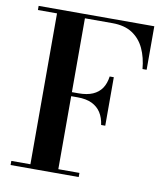

<svg xmlns="http://www.w3.org/2000/svg" viewBox="-84 -820 777 891"><g transform="rotate(10 305.0 -375.0)"><path d="M407.5 -256Q403 -289.5 387.8 -313.5Q372.5 -337.5 345.5 -350.5Q318.5 -363.5 278 -363.5H212.5V-382.5H278Q318.5 -382.5 345.5 -394.2Q372.5 -406 387.8 -428.5Q403 -451 407.5 -484.5H427V-256ZM571 -750V-545H551.5Q547 -598.5 527.5 -640.5Q508 -682.5 471.2 -706.5Q434.5 -730.5 377.5 -730.5H247.5V-19.5H347V0H26V-19.5H116V-730.5H26V-750Z"/></g></svg>

Font: Bodoni Moda 11pt SemiBold
Style: Regular
Weight: 600
Designer: Owen Earl
Foundry: indestructible type
Version: Version 2.004